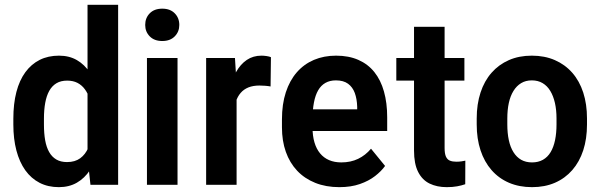

<svg xmlns="http://www.w3.org/2000/svg" viewBox="-20 -770 2502 800"><path d="M344.7 -112.8V-750H472.2V0H356.9ZM35.6 -251V-275.4Q35.6 -337.9 48.3 -386.7Q61 -435.5 85.7 -469.2Q110.4 -502.9 145.5 -520.5Q180.7 -538.1 225.6 -538.1Q268.6 -538.1 300.5 -519.5Q332.5 -501 355.2 -466.6Q377.9 -432.1 391.4 -385.5Q404.8 -338.9 410.6 -282.2V-241.2Q404.8 -187 391.1 -141.1Q377.4 -95.2 355 -61.3Q332.5 -27.3 300.3 -8.8Q268.1 9.8 225.1 9.8Q180.2 9.8 145 -8.3Q109.9 -26.4 85.4 -60.5Q61 -94.7 48.3 -143.1Q35.6 -191.4 35.6 -251ZM163.1 -275.4V-251Q163.1 -214.4 168.2 -185.5Q173.3 -156.7 184.8 -136.5Q196.3 -116.2 214.6 -105.5Q232.9 -94.7 259.3 -94.7Q292.5 -94.7 314.2 -110.6Q335.9 -126.5 347.7 -154.1Q359.4 -181.6 362.8 -216.8V-306.2Q360.8 -334.5 353.5 -357.7Q346.2 -380.9 333.7 -397.9Q321.3 -415 303 -424.6Q284.7 -434.1 259.8 -434.1Q233.4 -434.1 215.1 -423.1Q196.8 -412.1 185.3 -391.6Q173.8 -371.1 168.5 -341.8Q163.1 -312.5 163.1 -275.4Z M719.7 -528.3V0H592.3V-528.3ZM585 -666Q585 -695.3 604 -714.6Q623 -733.9 656.2 -733.9Q689 -733.9 708 -714.6Q727.1 -695.3 727.1 -666Q727.1 -637.7 708 -618.4Q689 -599.1 656.2 -599.1Q623 -599.1 604 -618.4Q585 -637.7 585 -666Z M965.8 -419.4V0H838.9V-528.3H959ZM1108.9 -531.7 1107.4 -409.7Q1097.7 -411.6 1085 -412.6Q1072.3 -413.6 1061 -413.6Q1034.7 -413.6 1015.1 -405.8Q995.6 -397.9 982.7 -382.8Q969.7 -367.7 962.9 -346.4Q956.1 -325.2 954.6 -297.9L928.2 -301.8Q928.2 -352.5 937.3 -395.5Q946.3 -438.5 964.1 -470.5Q981.9 -502.4 1008.3 -520.3Q1034.7 -538.1 1069.3 -538.1Q1079.1 -538.1 1090.8 -536.4Q1102.5 -534.7 1108.9 -531.7Z M1394 9.8Q1337.9 9.8 1293.5 -8.1Q1249 -25.9 1218 -58.8Q1187 -91.8 1170.9 -137.5Q1154.8 -183.1 1154.8 -239.3V-272.5Q1154.8 -335.9 1170.9 -385.3Q1187 -434.6 1216.8 -468.8Q1246.6 -502.9 1288.1 -520.5Q1329.6 -538.1 1380.4 -538.1Q1433.1 -538.1 1473.1 -520.5Q1513.2 -502.9 1539.8 -469.7Q1566.4 -436.5 1579.8 -388.9Q1593.3 -341.3 1593.3 -281.2V-224.1H1211.9V-314.5H1468.3V-325.2Q1467.3 -357.9 1458.3 -382.6Q1449.2 -407.2 1430.2 -421.1Q1411.1 -435.1 1379.4 -435.1Q1354.5 -435.1 1335.9 -424.6Q1317.4 -414.1 1305.7 -393.8Q1293.9 -373.5 1288.1 -343Q1282.2 -312.5 1282.2 -272.5V-239.3Q1282.2 -203.6 1290.3 -176.5Q1298.3 -149.4 1313.7 -130.9Q1329.1 -112.3 1351.3 -102.8Q1373.5 -93.3 1402.3 -93.3Q1441.4 -93.3 1472.2 -108.2Q1502.9 -123 1525.9 -150.4L1584.5 -78.6Q1568.8 -56.6 1542.7 -36.4Q1516.6 -16.1 1479.5 -3.2Q1442.4 9.8 1394 9.8Z M1915 -528.3V-434.1H1631.3V-528.3ZM1705.1 -658.2H1832.5V-153.3Q1832.5 -129.9 1838.1 -117.4Q1843.8 -105 1854.7 -100.6Q1865.7 -96.2 1881.3 -96.2Q1893.1 -96.2 1902.8 -97.7Q1912.6 -99.1 1918.9 -100.6L1918.5 -2.4Q1903.3 2.9 1884.8 6.3Q1866.2 9.8 1841.3 9.8Q1800.8 9.8 1770 -5.1Q1739.3 -20 1722.2 -53.7Q1705.1 -87.4 1705.1 -142.6Z M1966.3 -251.5V-276.4Q1966.3 -335.9 1982.2 -384.3Q1998 -432.6 2028.1 -466.8Q2058.1 -501 2100.3 -519.5Q2142.6 -538.1 2195.8 -538.1Q2249.5 -538.1 2292 -519.5Q2334.5 -501 2364.5 -466.8Q2394.5 -432.6 2410.2 -384.3Q2425.8 -335.9 2425.8 -276.4V-251.5Q2425.8 -191.9 2410.2 -143.8Q2394.5 -95.7 2364.5 -61.3Q2334.5 -26.9 2292.2 -8.5Q2250 9.8 2196.8 9.8Q2143.6 9.8 2100.8 -8.5Q2058.1 -26.9 2028.1 -61.3Q1998 -95.7 1982.2 -143.8Q1966.3 -191.9 1966.3 -251.5ZM2093.8 -276.4V-251.5Q2093.8 -215.3 2100.1 -186Q2106.4 -156.7 2119.4 -136Q2132.3 -115.2 2151.6 -104.2Q2170.9 -93.3 2196.8 -93.3Q2222.7 -93.3 2242.2 -104.2Q2261.7 -115.2 2274.2 -136Q2286.6 -156.7 2292.7 -186Q2298.8 -215.3 2298.8 -251.5V-276.4Q2298.8 -312 2292.2 -341.1Q2285.6 -370.1 2272.9 -391.1Q2260.3 -412.1 2241 -423.6Q2221.7 -435.1 2195.8 -435.1Q2170.4 -435.1 2151.4 -423.6Q2132.3 -412.1 2119.4 -391.1Q2106.4 -370.1 2100.1 -341.1Q2093.8 -312 2093.8 -276.4Z"/></svg>

Font: Roboto SemiCondensed SemiBold
Style: Regular
Weight: 600
Width: 4
Designer: Christian Robertson
Foundry: Google
Version: Version 3.009; 2024